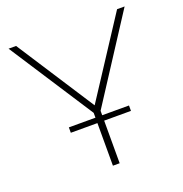

<svg xmlns="http://www.w3.org/2000/svg" viewBox="-128 -823 892 936"><g transform="rotate(-20 318.0 -355.0)"><path d="M300 0V-221H162V-249H300V-274L17 -710H56L317 -307L580 -710H619L335 -272V-249H474V-221H335V0Z"/></g></svg>

Font: Raleway-v4020 ExtraLight
Style: Regular
Weight: 275
Designer: Matt McInerney, Pablo Impallari, Rodrigo Fuenzalida
Foundry: Matt McInerney, Pablo Impallari, Rodrigo Fuenzalida
Version: Version 4.020;PS 004.020;hotconv 1.0.88;makeotf.lib2.5.64775